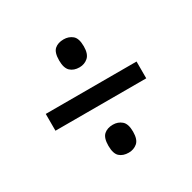

<svg xmlns="http://www.w3.org/2000/svg" viewBox="-123 -739 761 762"><g transform="rotate(-30 258.0 -357.5)"><path d="M259 -489Q233 -489 217.5 -503.5Q202 -518 202 -553Q202 -590 217.5 -603.5Q233 -617 259 -617Q282 -617 298.5 -603.5Q315 -590 315 -553Q315 -518 298.5 -503.5Q282 -489 259 -489ZM50 -319V-396H466V-319ZM259 -98Q233 -98 217.5 -112Q202 -126 202 -162Q202 -198 217.5 -212Q233 -226 259 -226Q282 -226 298.5 -212Q315 -198 315 -162Q315 -126 298.5 -112Q282 -98 259 -98Z"/></g></svg>

Font: Noto Serif Armenian SemiCondensed Black
Style: Regular
Weight: 900
Width: 4
Designer: Monotype Design Team
Foundry: Monotype Imaging Inc.
Version: Version 2.008; ttfautohint (v1.8.4.7-5d5b)